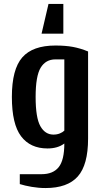

<svg xmlns="http://www.w3.org/2000/svg" viewBox="-20 -740 530 970"><path d="M190 -570 225 -720H300V-570ZM80 190V140H190Q248 140 276.5 104.5Q305 69 305 -15Q272 10 220 10Q133 10 86.5 -51.5Q40 -113 40 -250Q40 -390 92.5 -450Q145 -510 260 -510Q311 -510 348.5 -503Q386 -496 425 -480V-40Q425 93 373 151.5Q321 210 210 210Q175 210 140 204Q105 198 80 190ZM305 -80V-440H260Q211 -440 185.5 -398Q160 -356 160 -250Q160 -145 184 -102.5Q208 -60 250 -60Q268 -60 282.5 -66Q297 -72 305 -80Z"/></svg>

Font: Cuprum
Style: Bold
Weight: 700
Designer: Jovanny Lemonad
Foundry: Jovanny Lemonad
Version: Version 2.000